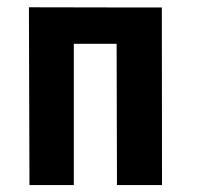

<svg xmlns="http://www.w3.org/2000/svg" viewBox="-20 -519 558 541"><path d="M188 -395.5V2.4H63L61.5 -498.5L309.1 -498H436L436.5 2.4H309.6L308.6 -395.5Z"/></svg>

Font: Fantasque Sans Mono
Style: Bold
Weight: 700
Monospace: yes
Designer: Jany Belluz
Version: Version 1.8.0 ; ttfautohint (v1.8.2)